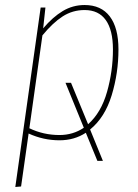

<svg xmlns="http://www.w3.org/2000/svg" viewBox="-20 -549 549 765"><path d="M339 -33 390 92H368L322 -20Q276 10 217 10Q153 10 94 -17L64 194L41 196L142 -519H161L152 -436Q190 -481 230 -505Q270 -529 317 -529Q383 -529 417.5 -483.5Q452 -438 452 -352Q452 -258 425 -169.5Q398 -81 339 -33ZM314 -40 241 -219H263L331 -54Q383 -100 406.5 -183Q430 -266 430 -352Q430 -429 401.5 -469Q373 -509 317 -509Q269 -509 229.5 -483.5Q190 -458 149 -408L97 -38Q153 -11 217 -11Q271 -11 314 -40Z"/></svg>

Font: Fira Sans Condensed Thin
Style: Italic
Weight: 250
Width: 3
Italic angle: -8°
Designer: Carrois Corporate & Edenspiekermann AG
Foundry: Carrois Corporate GbR & Edenspiekermann AG
Version: Version 4.203